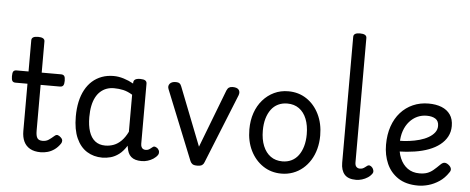

<svg xmlns="http://www.w3.org/2000/svg" viewBox="-58 -1083 3057 1250"><g transform="rotate(5 1471.0 -458.0)"><path d="M243 17Q201 17 173.5 1.5Q146 -14 132.5 -42.5Q119 -71 119 -111V-420H41Q26 -420 20 -429Q14 -438 14 -460Q14 -483 20 -491.5Q26 -500 41 -500H119V-704Q119 -717 129.5 -723.5Q140 -730 161 -730Q183 -730 194 -723.5Q205 -717 205 -704V-500H331Q346 -500 352.5 -491.5Q359 -483 359 -460Q359 -438 352.5 -429Q346 -420 331 -420H205V-121Q205 -87 214.5 -72.5Q224 -58 249 -58Q272 -58 288.5 -69Q305 -80 323 -96Q335 -107 345.5 -103.5Q356 -100 365 -91Q376 -81 376.5 -70.5Q377 -60 371 -51Q354 -26 333 -11Q312 4 289 10.5Q266 17 243 17Z M646 17Q589 17 545 -10.5Q501 -38 476 -94Q451 -150 451 -235Q451 -287 460.5 -331Q470 -375 489 -410Q508 -445 535 -469Q562 -493 597 -506Q632 -519 674 -519Q706 -519 740 -508.5Q774 -498 804 -481V-486Q804 -501 815 -508Q826 -515 848 -515Q870 -515 880.5 -508.5Q891 -502 891 -488V-96Q891 -83 895 -74.5Q899 -66 906 -62Q913 -58 922 -58Q932 -58 938.5 -60.5Q945 -63 951.5 -68Q958 -73 967 -80Q974 -86 983 -83.5Q992 -81 1001 -73Q1010 -63 1011 -52Q1012 -41 1007 -33Q996 -17 979 -6Q962 5 942.5 11Q923 17 903 17Q880 17 863 12Q846 7 834 -3.5Q822 -14 815.5 -29Q809 -44 806 -63Q806 -64 805 -67.5Q804 -71 804 -75Q781 -38 754.5 -18Q728 2 700 9.5Q672 17 646 17ZM539 -239Q539 -184 552 -144.5Q565 -105 591.5 -84Q618 -63 658 -63Q687 -63 713.5 -73Q740 -83 763 -106Q786 -129 804 -166V-408Q773 -427 744 -433.5Q715 -440 683 -440Q657 -440 635 -432Q613 -424 595 -408Q577 -392 564.5 -368Q552 -344 545.5 -312Q539 -280 539 -239Z M1266 15Q1244 15 1234.5 8Q1225 1 1220 -11L1037 -465Q1029 -485 1041 -500Q1053 -515 1081 -515Q1096 -515 1104.5 -509Q1113 -503 1118 -489L1267 -109L1413 -489Q1419 -503 1428 -509Q1437 -515 1452 -515Q1481 -515 1492 -501Q1503 -487 1495 -465L1312 -11Q1308 1 1298 8Q1288 15 1266 15Z M1816 19Q1749 19 1696.5 -16Q1644 -51 1614 -111.5Q1584 -172 1584 -250Q1584 -309 1601 -358Q1618 -407 1649.5 -443Q1681 -479 1723 -499Q1765 -519 1816 -519Q1883 -519 1935 -484.5Q1987 -450 2017 -389Q2047 -328 2047 -250Q2047 -203 2036 -162Q2025 -121 2004.5 -88Q1984 -55 1955.5 -31Q1927 -7 1891.5 6Q1856 19 1816 19ZM1816 -61Q1849 -61 1875.5 -74Q1902 -87 1920.5 -112Q1939 -137 1949 -172Q1959 -207 1959 -250Q1959 -308 1942 -350.5Q1925 -393 1893 -416Q1861 -439 1816 -439Q1783 -439 1756 -426Q1729 -413 1710.5 -388Q1692 -363 1682 -328.5Q1672 -294 1672 -250Q1672 -192 1689.5 -149.5Q1707 -107 1739 -84Q1771 -61 1816 -61Z M2304 17Q2252 17 2228.5 -10Q2205 -37 2205 -86V-909Q2205 -922 2215.5 -928.5Q2226 -935 2247 -935Q2269 -935 2280 -928.5Q2291 -922 2291 -909V-96Q2291 -76 2300 -67Q2309 -58 2322 -58Q2333 -58 2340.5 -61Q2348 -64 2355 -69.5Q2362 -75 2369 -80Q2377 -86 2386 -83.5Q2395 -81 2404 -70Q2409 -63 2411.5 -53Q2414 -43 2409 -35Q2398 -18 2380.5 -6.5Q2363 5 2343 11Q2323 17 2304 17Z M2709 19Q2630 19 2579 -15Q2528 -49 2503.5 -105Q2479 -161 2479 -228Q2479 -295 2497.5 -348.5Q2516 -402 2550 -440Q2584 -478 2630.5 -498.5Q2677 -519 2732 -519Q2781 -519 2817.5 -504.5Q2854 -490 2874.5 -460.5Q2895 -431 2895 -386Q2895 -348 2878.5 -317Q2862 -286 2832 -262.5Q2802 -239 2761 -223.5Q2720 -208 2669 -200Q2618 -192 2561 -191V-261Q2594 -261 2628.5 -265.5Q2663 -270 2695 -279Q2727 -288 2752 -302.5Q2777 -317 2791.5 -336Q2806 -355 2806 -379Q2806 -411 2784.5 -425Q2763 -439 2727 -439Q2694 -439 2665.5 -426Q2637 -413 2614.5 -387.5Q2592 -362 2579.5 -326Q2567 -290 2567 -244Q2567 -189 2584.5 -148Q2602 -107 2634 -84Q2666 -61 2711 -61Q2741 -61 2762 -68.5Q2783 -76 2801.5 -91.5Q2820 -107 2842 -129Q2857 -144 2869.5 -144Q2882 -144 2896 -133Q2910 -122 2913 -109.5Q2916 -97 2906 -84Q2881 -46 2847 -23.5Q2813 -1 2777.5 9Q2742 19 2709 19Z"/></g></svg>

Font: Playwrite DE Grund
Style: Regular
Weight: 400
Designer: Veronika Burian, José Scaglione
Foundry: TypeTogether
Version: Version 1.002